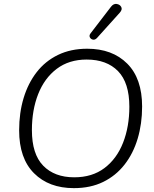

<svg xmlns="http://www.w3.org/2000/svg" viewBox="-20 -965 799 993"><path d="M362 8Q233 8 156 -69Q79 -146 79 -291Q79 -381 102 -457.5Q125 -534 169.5 -591.5Q214 -649 280 -681Q346 -713 431 -713Q561 -713 638 -636Q715 -559 715 -414Q715 -325 692 -248Q669 -171 624 -113.5Q579 -56 513.5 -24Q448 8 362 8ZM364 -48Q457 -48 520.5 -96Q584 -144 616.5 -227Q649 -310 649 -413Q649 -537 590.5 -597Q532 -657 428 -657Q337 -657 273.5 -609Q210 -561 177.5 -478.5Q145 -396 145 -292Q145 -168 203.5 -108Q262 -48 364 -48ZM482 -769Q472 -758 461 -760Q450 -762 445 -771.5Q440 -781 448 -792L554 -930Q567 -947 583.5 -944.5Q600 -942 607 -929Q614 -916 600 -900Z"/></svg>

Font: Nunito Light
Style: Italic
Weight: 300
Italic angle: -9°
Designer: Vernon Adams
Foundry: Vernon Adams
Version: Version 3.601; ttfautohint (v1.8.2.53-6de2)